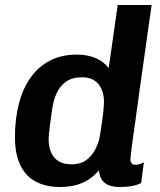

<svg xmlns="http://www.w3.org/2000/svg" viewBox="-20 -740 640 770"><path d="M221 10Q165 10 124.5 -11Q84 -32 62 -76.5Q40 -121 40 -190Q40 -264 56 -325Q72 -386 103.5 -430Q135 -474 181.5 -497.5Q228 -521 287 -521Q333 -521 365 -506.5Q397 -492 416 -467L452 -720H588Q574 -617 561.5 -532Q549 -447 540 -380Q531 -313 524 -263Q517 -213 512 -178.5Q507 -144 505 -124.5Q503 -105 503 -100Q503 -91 508 -85Q513 -79 523 -79Q531 -79 540.5 -82Q550 -85 557 -89L546 -6Q515 10 462 10Q420 10 399.5 -7Q379 -24 377 -57Q348 -23 310 -6.5Q272 10 221 10ZM266 -81Q302 -81 324.5 -97Q347 -113 360 -137Q373 -161 379 -186Q390 -252 393.5 -284.5Q397 -317 397 -332Q397 -375 375 -402.5Q353 -430 309 -430Q270 -430 245.5 -413Q221 -396 208 -368Q195 -340 190 -307Q183 -261 180 -236Q177 -211 176 -199.5Q175 -188 175 -182Q175 -151 185 -128.5Q195 -106 215 -93.5Q235 -81 266 -81Z"/></svg>

Font: Chivo Mono SemiBold
Style: Italic
Weight: 600
Italic angle: -8.05°
Monospace: yes
Version: Version 1.008